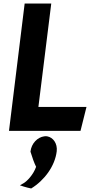

<svg xmlns="http://www.w3.org/2000/svg" viewBox="-20 -733 523 1090"><path d="M302 126C307 82 282 47 248 41C242 40 239 40 231 41C193 46 158 81 153 128C163 161 174 192 185 214C169 260 132 297 114 307L93 319L114 326C129 331 144 334 157 337C232 291 292 210 302 126ZM198 -126 271 -713H120L31 10H437L471 -126Z"/></svg>

Font: Bluebird
Style: SfBdNrwObl
Weight: 700
Designer: Jasper
Foundry: Cannot Into Space Fonts
Version: Version 0.98